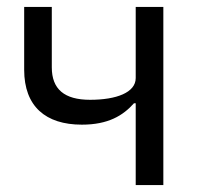

<svg xmlns="http://www.w3.org/2000/svg" viewBox="-20 -536 578 556"><path d="M373 -237V0H453V-516H373V-310C373 -268 317 -247 241 -247C166 -247 130 -278 130 -341V-516H50V-334C50 -228 112 -175 217 -175C293 -175 336 -201 368 -237Z"/></svg>

Font: Braiins Sans
Style: Regular
Weight: 400
Designer: Mike Abbink, Paul van der Laan, Pieter van Rosmalen, Jiri Chlebus, Lubos Buracinsky
Foundry: Bold Monday, Sudetype
Version: Version 1.000;hotconv 1.0.109;makeotfexe 2.5.65596